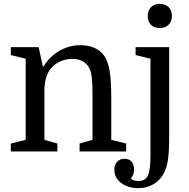

<svg xmlns="http://www.w3.org/2000/svg" viewBox="-20 -784 979 994"><path d="M113 -60V-480L36 -499V-540H180L202 -440H206Q236 -491 287 -520.5Q338 -550 396 -550Q479 -550 519 -496Q539 -468 547.5 -417.5Q556 -367 556 -281V-60L633 -41V0H392V-41L459 -60V-283Q459 -348 455.5 -380Q452 -412 443 -430Q431 -454 408.5 -466.5Q386 -479 355 -479Q297 -479 255 -442Q214 -405 210 -327V-60L277 -41V0H36V-41ZM856 -540V-85Q856 -11 851 31.5Q846 74 834 101Q815 144 778.5 167Q742 190 695 190Q642 190 607 163Q572 136 572 95Q572 69 586.5 53.5Q601 38 625 38Q648 38 661 52.5Q674 67 674 93Q674 107 670 118.5Q666 130 658 138Q660 145 670.5 149Q681 153 697 153Q732 153 745.5 125Q759 97 759 24V-480L682 -499V-540ZM745 -701Q745 -730 762 -747Q779 -764 807 -764Q836 -764 853 -747Q870 -730 870 -701Q870 -673 853 -656Q836 -639 807 -639Q778 -639 761.5 -655.5Q745 -672 745 -701Z"/></svg>

Font: Domine
Style: Regular
Weight: 400
Designer: Pablo Impallari, Rodrigo Fuenzalida, Brenda Gallo
Foundry: Pablo Impallari, Rodrigo Fuenzalida, Brenda Gallo
Version: Version 2.000;September 19, 2022;FontCreator 14.0.0.2877 64-